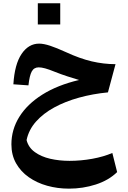

<svg xmlns="http://www.w3.org/2000/svg" viewBox="-20 -773 769 1150"><path d="M60.1 -268.1Q67.4 -387.7 109.1 -449.7Q150.9 -511.7 214.4 -511.7Q241.7 -511.7 280.3 -499Q318.8 -486.3 374.5 -460.9Q457.5 -422.4 529.3 -405.5Q601.1 -388.7 671.9 -388.7L626.5 -219.7Q535.6 -210.9 453.4 -188.2Q371.1 -165.5 305.2 -129.6Q239.3 -93.8 195.8 -44.9Q152.3 3.9 139.2 65.9Q150.4 110.4 188.5 137.9Q226.6 165.5 281 178Q335.4 190.4 396.5 190.4Q464.8 190.4 533.2 178Q601.6 165.5 652.8 143.1L681.6 257.8Q630.9 307.1 554 332Q477.1 356.9 393.1 356.9Q324.7 356.9 262.7 339.6Q200.7 322.3 152.3 288.3Q104 254.4 76.2 205.1Q48.3 155.8 48.3 91.3Q48.3 3.4 95.5 -72.8Q142.6 -148.9 233.2 -206.1Q323.7 -263.2 453.6 -293.9Q423.8 -302.7 384.5 -315.4Q345.2 -328.1 308.6 -342.8Q272.9 -357.4 250.2 -363.5Q227.5 -369.6 211.9 -369.6Q183.6 -369.6 170.2 -345Q156.7 -320.3 150.4 -261.7ZM206.5 -753.4H340.8V-626.5H206.5Z"/></svg>

Font: Pinar-DS3-FD Bold
Style: Regular
Weight: 700
Designer: Amin Abedi
Version: Version 3.000